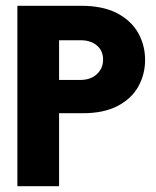

<svg xmlns="http://www.w3.org/2000/svg" viewBox="-20 -643 540 663"><path d="M40 0V-623H261Q335 -623 384 -597.5Q433 -572 457 -529.5Q481 -487 481 -436Q481 -386 457.5 -344Q434 -302 386 -277Q338 -252 266 -252H184V0ZM184 -367H258Q293 -367 314.5 -387Q336 -407 336 -437Q336 -468 314.5 -486Q293 -504 259 -504H184Z"/></svg>

Font: Inconsolata Black
Style: Regular
Weight: 900
Monospace: yes
Designer: Raph Levien, Cyreal, Brenton Simpson
Foundry: Raph Levien, Cyreal, Google
Version: Version 3.001; ttfautohint (v1.8.2.53-6de2)